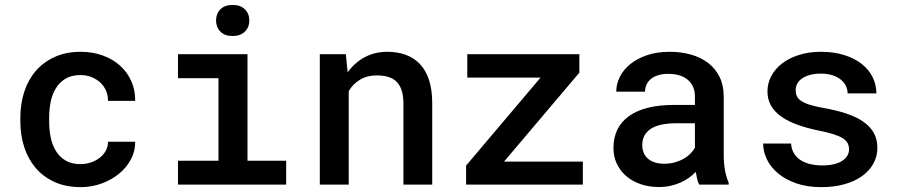

<svg xmlns="http://www.w3.org/2000/svg" viewBox="-20 -748 3641 778"><path d="M306.6 -83Q328.1 -83 348.4 -89.8Q368.7 -96.7 384.3 -108.9Q399.9 -121.1 408.9 -137.7Q418 -154.3 417.5 -173.8H527.8Q528.3 -135.7 510.5 -102.3Q492.7 -68.8 462.2 -43.9Q431.6 -19 391.6 -4.4Q351.6 10.3 307.6 10.3Q246.6 10.3 200.7 -10.7Q154.8 -31.7 124 -68.1Q93.3 -104.5 77.9 -152.6Q62.5 -200.7 62.5 -254.9V-272.5Q62.5 -326.7 77.9 -375Q93.3 -423.3 124 -459.5Q154.8 -495.6 200.7 -516.8Q246.6 -538.1 307.1 -538.1Q355 -538.1 395.8 -523.4Q436.5 -508.8 466.1 -482.4Q495.6 -456.1 512 -419.4Q528.3 -382.8 527.8 -339.4H417.5Q418 -360.8 409.9 -379.9Q401.9 -398.9 386.7 -413.1Q371.6 -427.2 351.1 -435.5Q330.6 -443.8 306.2 -443.8Q269.5 -443.8 245.1 -429Q220.7 -414.1 206.1 -389.9Q191.4 -365.7 185.3 -335Q179.2 -304.2 179.2 -272.5V-254.9Q179.2 -222.7 185.3 -191.9Q191.4 -161.1 206.1 -137Q220.7 -112.8 245.1 -97.9Q269.5 -83 306.6 -83Z M701.2 -528.3H982.9V-96.7H1139.6V0H701.2V-96.7H865.2V-431.2H701.2ZM855.5 -665Q855.5 -692.4 873 -710.2Q890.6 -728 922.4 -728Q954.6 -728 972.4 -710.2Q990.2 -692.4 990.2 -665Q990.2 -637.7 972.4 -619.9Q954.6 -602.1 922.4 -602.1Q890.6 -602.1 873 -619.9Q855.5 -637.7 855.5 -665Z M1381.3 -528.3 1388.7 -455.1Q1417.5 -494.6 1458.3 -516.4Q1499 -538.1 1548.8 -538.1Q1589.4 -538.1 1622.8 -526.4Q1656.2 -514.6 1680.4 -489.7Q1704.6 -464.8 1718 -425.3Q1731.4 -385.7 1731.4 -330.1V0H1614.7V-328.1Q1614.7 -360.8 1607.2 -382.8Q1599.6 -404.8 1585.7 -418Q1571.8 -431.2 1551.8 -436.8Q1531.7 -442.4 1506.3 -442.4Q1467.8 -442.4 1439.2 -425.3Q1410.6 -408.2 1393.1 -378.9V0H1275.9V-528.3Z M2022.5 -93.3H2341.8V0H1868.7V-77.1L2170.4 -433.6H1873.5V-528.3H2327.6V-453.6Z M2813 0Q2808.1 -9.8 2804.9 -22.9Q2801.8 -36.1 2799.3 -51.3Q2787.1 -38.6 2771.7 -27.6Q2756.3 -16.6 2737.5 -8.3Q2718.8 0 2697 4.9Q2675.3 9.8 2650.4 9.8Q2608.4 9.8 2574.5 -2.2Q2540.5 -14.2 2516.4 -35.4Q2492.2 -56.6 2479 -85.4Q2465.8 -114.3 2465.8 -147.9Q2465.8 -232.9 2529.1 -277.8Q2592.3 -322.8 2710.4 -322.8H2795.9V-357.4Q2795.9 -399.4 2767.6 -424.1Q2739.3 -448.7 2687.5 -448.7Q2664.1 -448.7 2646.5 -443.1Q2628.9 -437.5 2617.2 -427.7Q2605.5 -418 2599.6 -404.8Q2593.8 -391.6 2593.8 -376.5H2477.1Q2477.1 -407.2 2491.5 -436.3Q2505.9 -465.3 2533.7 -488Q2561.5 -510.7 2601.8 -524.4Q2642.1 -538.1 2693.8 -538.1Q2740.7 -538.1 2780.8 -526.6Q2820.8 -515.1 2850.1 -492.4Q2879.4 -469.7 2896 -435.8Q2912.6 -401.9 2912.6 -356.4V-121.1Q2912.6 -86.4 2917.7 -57.9Q2922.9 -29.3 2932.6 -8.3V0ZM2672.4 -84.5Q2694.8 -84.5 2714.6 -90.1Q2734.4 -95.7 2750.2 -104.7Q2766.1 -113.8 2777.6 -125.5Q2789.1 -137.2 2795.9 -149.4V-248.5H2721.7Q2650.4 -248.5 2616.5 -225.6Q2582.5 -202.6 2582.5 -160.2Q2582.5 -144 2587.9 -130.1Q2593.3 -116.2 2604.2 -106.2Q2615.2 -96.2 2632.1 -90.3Q2648.9 -84.5 2672.4 -84.5Z M3420.4 -143.1Q3420.4 -156.2 3415 -167.2Q3409.7 -178.2 3395.8 -187.3Q3381.8 -196.3 3357.7 -204.1Q3333.5 -211.9 3295.9 -219.2Q3249 -229 3211.2 -242.7Q3173.3 -256.3 3146.2 -275.4Q3119.1 -294.4 3104.5 -319.6Q3089.8 -344.7 3089.8 -377.9Q3089.8 -410.2 3105 -439.2Q3120.1 -468.3 3148.2 -490.2Q3176.3 -512.2 3216.6 -525.1Q3256.8 -538.1 3306.6 -538.1Q3359.4 -538.1 3401.1 -524.9Q3442.9 -511.7 3471.7 -489Q3500.5 -466.3 3515.9 -435.5Q3531.2 -404.8 3531.2 -369.6H3414.6Q3414.6 -385.3 3407.7 -399.7Q3400.9 -414.1 3387.2 -425.3Q3373.5 -436.5 3353.3 -443.1Q3333 -449.7 3306.6 -449.7Q3280.3 -449.7 3261 -444.1Q3241.7 -438.5 3229 -429.4Q3216.3 -420.4 3210.2 -408.2Q3204.1 -396 3204.1 -382.8Q3204.1 -369.6 3208.7 -358.9Q3213.4 -348.1 3226.1 -339.4Q3238.8 -330.6 3261.2 -323.5Q3283.7 -316.4 3319.3 -310.1Q3369.1 -301.3 3408.9 -288.1Q3448.7 -274.9 3476.8 -255.9Q3504.9 -236.8 3520 -210.7Q3535.2 -184.6 3535.2 -149.4Q3535.2 -114.3 3519 -85Q3502.9 -55.7 3473.1 -34.4Q3443.4 -13.2 3401.6 -1.5Q3359.9 10.3 3308.1 10.3Q3250.5 10.3 3206.5 -5.1Q3162.6 -20.5 3132.8 -45.4Q3103 -70.3 3087.6 -102.1Q3072.3 -133.8 3072.3 -166.5H3185.5Q3187 -142.1 3198.2 -125Q3209.5 -107.9 3227.1 -97.4Q3244.6 -86.9 3266.1 -82.3Q3287.6 -77.6 3309.6 -77.6Q3363.8 -77.6 3392.1 -95.9Q3420.4 -114.3 3420.4 -143.1Z"/></svg>

Font: Roboto Mono
Style: Regular
Weight: 500
Designer: Google
Version: Version 2.000986; 2015; ttfautohint (v1.3)